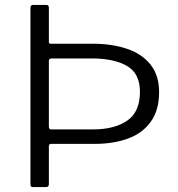

<svg xmlns="http://www.w3.org/2000/svg" viewBox="-20 -762 725 782"><path d="M628 -387Q628 -313 594 -266Q560 -219 501 -197.5Q442 -176 366 -176H188Q179 -176 179 -166V-12Q179 0 167 0H115Q109 0 106.5 -2.5Q104 -5 104 -11V-730Q104 -742 115 -742H169Q179 -742 179 -730V-590Q179 -584 186 -584H356Q435 -584 496.5 -563.5Q558 -543 593 -499Q628 -455 628 -387ZM550 -388Q550 -463 497 -493.5Q444 -524 353 -524H191Q179 -524 179 -514V-247Q179 -235 188 -235H360Q446 -235 498 -270.5Q550 -306 550 -388Z"/></svg>

Font: Libre Franklin Light
Style: Regular
Weight: 300
Designer: Pablo Impallari, Rodrigo Fuenzalida, Nhung Nguyen
Foundry: Impallari Type
Version: Version 3.000